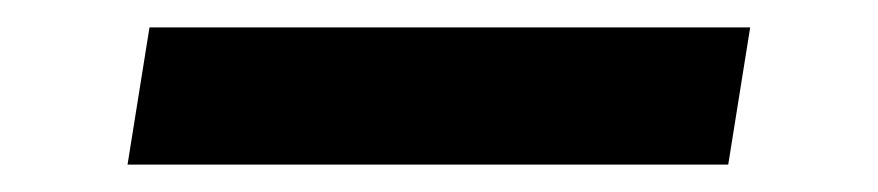

<svg xmlns="http://www.w3.org/2000/svg" viewBox="-20 -410 640 140"><path d="M73 -290 89 -390H527L511 -290Z"/></svg>

Font: Iosevka Curly Extended
Style: Bold Italic
Weight: 700
Width: 7
Italic angle: -9°
Monospace: yes
Designer: Belleve Invis
Foundry: Belleve Invis
Version: Version 11.1.0; ttfautohint (v1.8.3)